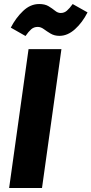

<svg xmlns="http://www.w3.org/2000/svg" viewBox="-20 -939 457 959"><path d="M122.6 -693.6H286.8L189.8 0H25.6ZM276.8 -759.9Q251.7 -759.9 232.7 -771.2Q213.7 -782.6 198.8 -793.6Q183.8 -804.6 168.4 -804.6Q149.4 -804.6 135.9 -792.8Q122.4 -780.9 107.4 -759.2L33.9 -801Q58.9 -849.7 95.4 -884.3Q131.8 -918.9 175.7 -918.9Q204.7 -918.9 222.8 -907.8Q241 -896.8 254.8 -885.5Q268.6 -874.1 283.3 -874.1Q301 -874.1 314.3 -885.8Q327.7 -897.5 343 -918.8L417.2 -877.1Q391.5 -826.3 354.5 -793.1Q317.6 -759.9 276.8 -759.9Z"/></svg>

Font: Fira Sans Variable
Style: Italic
Weight: 397
Italic angle: -8°
Designer: Carrois Corporate & Edenspiekermann AG
Foundry: Carrois Corporate GbR & Edenspiekermann AG
Version: Version 4.202